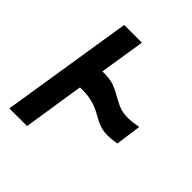

<svg xmlns="http://www.w3.org/2000/svg" viewBox="-197 -859 993 993"><g transform="rotate(45 300.0 -362.5)"><path d="M143 -725H272.5L233 -475.5H251.5Q278 -475.5 297.8 -471Q317.5 -466.5 336.5 -457.8Q355.5 -449 386.5 -431.5Q420 -412.5 443.2 -405.5Q466.5 -398.5 497.5 -398.5Q513.5 -398.5 529.8 -400.5Q546 -402.5 571 -407L551.5 -266.5Q515.5 -260 483.5 -260Q461.5 -260 443.2 -264.8Q425 -269.5 409.5 -276.8Q394 -284 368.5 -298.5Q334.5 -317.5 302 -326.2Q269.5 -335 232.5 -335H209.5L157.5 0H28Z"/></g></svg>

Font: JuliaMono ExtraBoldItalic
Style: Regular
Weight: 800
Italic angle: -9°
Monospace: yes
Designer: cormullion
Foundry: corm
Version: Version 0.049; ttfautohint (v1.8.4)